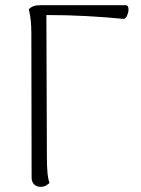

<svg xmlns="http://www.w3.org/2000/svg" viewBox="-20 -711 545 741"><path d="M136 10Q121 10 111.5 0.5Q102 -9 102 -26L101 -581Q101 -611 98.5 -634Q96 -657 91 -675Q100 -684 110 -687.5Q120 -691 138 -691H464Q472 -691 474.5 -684Q477 -677 475.5 -668Q474 -659 470 -650Q466 -641 459 -638Q387 -645 312.5 -649Q238 -653 159 -653L161 -103Q161 -73 163 -47.5Q165 -22 171 -5Q166 0 157.5 5Q149 10 136 10Z"/></svg>

Font: Arima Thin Light
Style: Regular
Weight: 300
Version: Version 1.100